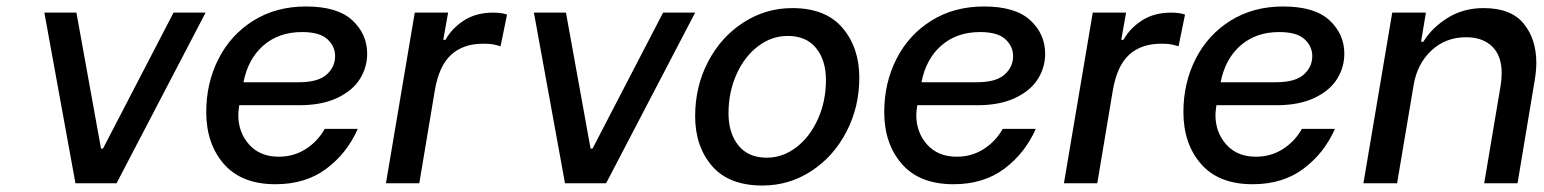

<svg xmlns="http://www.w3.org/2000/svg" viewBox="-20 -566 4770 593"><path d="M117 -527H216L292 -107H298L516 -527H615L340 0H213Z M617 -220Q617 -310 655 -384.5Q693 -459 763 -502.5Q833 -546 925 -546Q1022 -546 1068 -503.5Q1114 -461 1114 -400Q1114 -358 1091.5 -322Q1069 -286 1021.5 -263.5Q974 -241 904 -241H719L718 -234Q716 -218 716 -211Q716 -157 749.5 -119.5Q783 -82 841 -82Q887 -82 924 -105.5Q961 -129 983 -168H1085Q1052 -93 988 -45Q924 3 831 3Q726 3 671.5 -59.5Q617 -122 617 -220ZM903 -312Q962 -312 988.5 -335.5Q1015 -359 1015 -393Q1015 -423 991 -445Q967 -467 913 -467Q841 -467 793.5 -425.5Q746 -384 732 -312Z M1261 -527H1364L1349 -443H1356Q1375 -478 1412.5 -502.5Q1450 -527 1503 -527Q1529 -527 1546 -521L1526 -423Q1510 -428 1499.5 -429.5Q1489 -431 1472 -431Q1411 -431 1373.5 -397Q1336 -363 1323 -287L1275 0H1172Z M1629 -527H1728L1804 -107H1810L2028 -527H2127L1852 0H1725Z M2127 -207Q2127 -299 2167 -375.5Q2207 -452 2276 -496.5Q2345 -541 2427 -541Q2530 -541 2582 -480Q2634 -419 2634 -326Q2634 -235 2594 -158.5Q2554 -82 2485.5 -37.5Q2417 7 2335 7Q2231 7 2179 -53.5Q2127 -114 2127 -207ZM2531 -319Q2531 -380 2500.5 -417.5Q2470 -455 2413 -455Q2363 -455 2321 -423Q2279 -391 2254.5 -336Q2230 -281 2230 -216Q2230 -155 2260.5 -117Q2291 -79 2348 -79Q2398 -79 2440 -111.5Q2482 -144 2506.5 -199Q2531 -254 2531 -319Z M2711 -220Q2711 -310 2749 -384.5Q2787 -459 2857 -502.5Q2927 -546 3019 -546Q3116 -546 3162 -503.5Q3208 -461 3208 -400Q3208 -358 3185.5 -322Q3163 -286 3115.5 -263.5Q3068 -241 2998 -241H2813L2812 -234Q2810 -218 2810 -211Q2810 -157 2843.5 -119.5Q2877 -82 2935 -82Q2981 -82 3018 -105.5Q3055 -129 3077 -168H3179Q3146 -93 3082 -45Q3018 3 2925 3Q2820 3 2765.5 -59.5Q2711 -122 2711 -220ZM2997 -312Q3056 -312 3082.5 -335.5Q3109 -359 3109 -393Q3109 -423 3085 -445Q3061 -467 3007 -467Q2935 -467 2887.5 -425.5Q2840 -384 2826 -312Z M3355 -527H3458L3443 -443H3450Q3469 -478 3506.5 -502.5Q3544 -527 3597 -527Q3623 -527 3640 -521L3620 -423Q3604 -428 3593.5 -429.5Q3583 -431 3566 -431Q3505 -431 3467.5 -397Q3430 -363 3417 -287L3369 0H3266Z M3635 -220Q3635 -310 3673 -384.5Q3711 -459 3781 -502.5Q3851 -546 3943 -546Q4040 -546 4086 -503.5Q4132 -461 4132 -400Q4132 -358 4109.5 -322Q4087 -286 4039.5 -263.5Q3992 -241 3922 -241H3737L3736 -234Q3734 -218 3734 -211Q3734 -157 3767.5 -119.5Q3801 -82 3859 -82Q3905 -82 3942 -105.5Q3979 -129 4001 -168H4103Q4070 -93 4006 -45Q3942 3 3849 3Q3744 3 3689.5 -59.5Q3635 -122 3635 -220ZM3921 -312Q3980 -312 4006.5 -335.5Q4033 -359 4033 -393Q4033 -423 4009 -445Q3985 -467 3931 -467Q3859 -467 3811.5 -425.5Q3764 -384 3750 -312Z M4280 -527H4384L4369 -437H4376Q4403 -481 4451.5 -511Q4500 -541 4562 -541Q4647 -541 4686 -493Q4725 -445 4725 -372Q4725 -348 4720 -318L4667 0H4564L4615 -303Q4618 -323 4618 -340Q4618 -394 4588.5 -422.5Q4559 -451 4508 -451Q4445 -451 4401 -410Q4357 -369 4346 -303L4295 0H4191Z"/></svg>

Font: Be Vietnam Medium
Style: Italic
Weight: 500
Italic angle: -9.444°
Designer: Gabriel Lam
Foundry: TypeRant
Version: Version 3.000